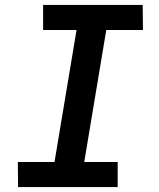

<svg xmlns="http://www.w3.org/2000/svg" viewBox="-20 -755 640 775"><path d="M455 0H53L52 -101H200L289 -634H154V-735H556L557 -634H409L320 -101H455Z"/></svg>

Font: Iosevka Custom Oblique
Style: Bold
Weight: 700
Italic angle: -9°
Monospace: yes
Designer: Belleve Invis
Foundry: Belleve Invis
Version: Version 30.1.2; ttfautohint (v1.8.4)